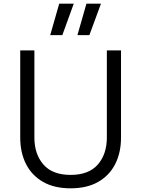

<svg xmlns="http://www.w3.org/2000/svg" viewBox="-20 -1014 768 1044"><path d="M319 -823H253L302 -994H381ZM466 -823H401L450 -994H529ZM364 10Q275 10 214 -25Q153 -60 121.5 -122Q90 -184 90 -266V-740H167V-266Q167 -176 216 -119.5Q265 -63 364 -63Q463 -63 512 -119.5Q561 -176 561 -266V-740H638V-266Q638 -184 606.5 -122Q575 -60 514 -25Q453 10 364 10Z"/></svg>

Font: Be Vietnam Pro Light
Style: Regular
Weight: 300
Designer: Lam Bao, Tony Le, Vietanh Nguyen
Foundry: Yellow Type Foundry
Version: Version 1.002; ttfautohint (v1.8.3)